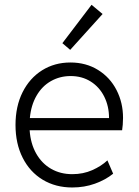

<svg xmlns="http://www.w3.org/2000/svg" viewBox="-20 -789 591 816"><path d="M45.9 -257.8Q45.9 -336.9 75.9 -397Q106 -457 158.9 -490.2Q211.9 -523.4 279.3 -523.4Q345.7 -523.4 396.7 -491.7Q447.8 -460 475.3 -406.2Q502.9 -352.5 502.9 -288.1Q502.9 -274.4 501.7 -259Q500.5 -243.7 499 -235.4H106Q109.9 -178.7 133.8 -136.5Q157.7 -94.2 197.3 -71.5Q236.8 -48.8 287.1 -48.8Q333.5 -48.8 372.1 -65.9Q410.6 -83 436.5 -107.4L460.9 -50.8Q428.2 -24.4 383.3 -8.3Q338.4 7.8 287.1 7.8Q216.3 7.8 161.6 -25.1Q106.9 -58.1 76.4 -118.4Q45.9 -178.7 45.9 -257.8ZM443.4 -287.1Q443.4 -337.4 423.1 -378.2Q402.8 -418.9 365.7 -442.4Q328.6 -465.8 280.3 -465.8Q234.4 -465.8 196.5 -444.3Q158.7 -422.9 135.3 -382.3Q111.8 -341.8 106.9 -287.1ZM245.1 -605.5 369.1 -768.6 416 -729.5 278.3 -577.1Z"/></svg>

Font: Reddit Sans Fudge Light
Style: Regular
Weight: 300
Designer: Stephen Hutchings
Foundry: Reddit
Version: Version 1.013